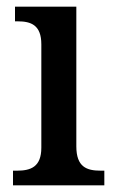

<svg xmlns="http://www.w3.org/2000/svg" viewBox="-20 -556 347 576"><path d="M19 0H293V-44H282C240 -44 209 -55 209 -117V-536H25V-492H33C73 -492 104 -481 104 -423V-113C104 -55 72 -44 31 -44H19Z"/></svg>

Font: Noto Serif Devanagari SemiCondensed Medium
Style: Regular
Weight: 500
Width: 4
Designer: Universal Thirst, Indian Type Foundry and the Monotype Design Team
Foundry: Monotype Imaging Inc.
Version: Version 2.004